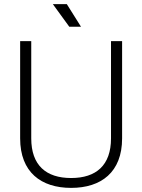

<svg xmlns="http://www.w3.org/2000/svg" viewBox="-20 -900 692 934"><path d="M305 -880H237L317 -770H374ZM78 -700V-227C78 -62 180 14 326 14C472 14 574 -62 574 -227V-700H520V-227C520 -96 448 -34 326 -34C204 -34 132 -96 132 -227V-700Z"/></svg>

Font: Space Text Light
Style: Regular
Weight: 300
Designer: Florian Karsten (Space Text), Colophon Foundry (Space Mono)
Foundry: Florian Karsten
Version: Version 1.003;PS 001.003;hotconv 1.0.88;makeotf.lib2.5.64775